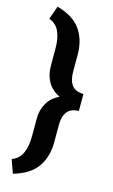

<svg xmlns="http://www.w3.org/2000/svg" viewBox="-142 -832 627 1061"><g transform="rotate(15 171.0 -302.0)"><path d="M48.5 176 21.4 99.3Q62.7 83.8 79.9 44.9Q97.2 6.1 97.2 -51.7V-150.9Q97.2 -201.7 119.6 -240.7Q142 -279.8 187.9 -301.7Q142 -323.7 119.6 -362.9Q97.2 -402.1 97.2 -453.6V-552.7Q97.2 -610.7 79.9 -649.7Q62.7 -688.6 21.4 -703.6L48.5 -779.8Q143.3 -752.9 183.8 -694.6Q224.4 -636.2 224.4 -552.7V-453.6Q224.4 -404 245.5 -377.3Q266.6 -350.7 311.2 -350.7V-253.1Q266.6 -253.1 245.5 -226.3Q224.4 -199.4 224.4 -150.9V-51.7Q224.4 31.9 183.8 90.4Q143.3 148.8 48.5 176Z"/></g></svg>

Font: Hanuman
Style: Regular
Weight: 400
Designer: Danh Hong
Foundry: Danh Hong
Version: Version 9.000